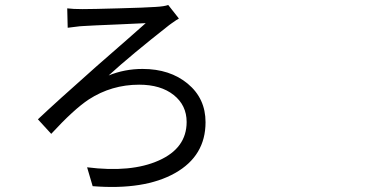

<svg xmlns="http://www.w3.org/2000/svg" viewBox="-20 -731 1540 774"><path d="M353.5 19.5 331.1 -56.6Q508.8 -34.2 620.1 -84Q732.4 -133.8 732.4 -239.3Q732.4 -306.6 680.2 -348.1Q627.9 -389.6 541 -389.6Q429.7 -389.6 337.9 -330.1Q277.3 -290 186.5 -191.4L132.8 -250Q206.1 -319.3 368.2 -462.9Q520.5 -595.7 567.4 -637.7Q543.9 -636.7 461.9 -632.8Q341.8 -627.9 315.4 -626Q310.5 -626 300.8 -625Q267.6 -621.1 252.9 -619.1L251 -697.3Q274.4 -694.3 312.5 -694.3Q351.6 -694.3 456.1 -697.3Q567.4 -700.2 607.4 -703.1Q642.6 -705.1 658.2 -710.9L701.2 -656.2Q693.4 -652.3 672.9 -637.7Q665 -631.8 662.1 -629.9Q507.8 -508.8 418 -426.8Q482.4 -453.1 554.7 -453.1Q665 -453.1 736.8 -393.6Q808.6 -334 808.6 -238.3Q808.6 -102.5 685.5 -33.2Q562.5 36.1 353.5 19.5Z"/></svg>

Font: Bpmf GenSeki Gothic R
Style: R
Weight: 400
Foundry: But Ko
Version: Version 1.320